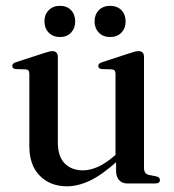

<svg xmlns="http://www.w3.org/2000/svg" viewBox="-20 -644 611 674"><path d="M387.5 -44.5V-86.5L385.5 -89V-384Q385.5 -392.5 382.5 -396.2Q379.5 -400 372.5 -400.5L337 -401.5Q330.5 -402.5 327.8 -405.2Q325 -408 325 -412.5Q325 -417 328.2 -420.2Q331.5 -423.5 339.5 -426L434.5 -457Q446.5 -461 453.5 -462.8Q460.5 -464.5 466.5 -464.5Q476 -464.5 480.8 -459.2Q485.5 -454 485.5 -445.5V-55Q485.5 -44 489.8 -38Q494 -32 502.5 -30L528 -25Q535 -23.5 538.2 -20.2Q541.5 -17 541.5 -12Q541.5 -6.5 537.5 -3.2Q533.5 0 525 0H426.5Q408.5 0 398 -11.8Q387.5 -23.5 387.5 -44.5ZM83 -131V-384Q83 -392.5 80 -396.2Q77 -400 70 -400.5L34.5 -401.5Q28.5 -402.5 25.8 -405.2Q23 -408 23 -412.5Q23 -417 26 -420.2Q29 -423.5 37 -426L132.5 -457Q144.5 -461 151.8 -462.8Q159 -464.5 164 -464.5Q173.5 -464.5 178.2 -459.2Q183 -454 183 -445.5V-145Q183 -94.5 207.2 -70.2Q231.5 -46 271 -46Q295.5 -46 323 -58Q350.5 -70 381 -96.5L401 -113.5L415.5 -99L395 -81Q339 -30.5 296.5 -10.2Q254 10 215 10Q156.5 10 119.8 -27Q83 -64 83 -131ZM190.5 -514Q166 -514 151 -529.5Q136 -545 136 -569Q136 -593 151 -608.2Q166 -623.5 190.5 -623.5Q215 -623.5 229.5 -608.2Q244 -593 244 -568.5Q244 -545 229.5 -529.5Q215 -514 190.5 -514ZM366.5 -514Q342 -514 327 -529.5Q312 -545 312 -569Q312 -593 327 -608.2Q342 -623.5 366.5 -623.5Q391.5 -623.5 406.2 -608.2Q421 -593 421 -568.5Q421 -545 406.2 -529.5Q391.5 -514 366.5 -514Z"/></svg>

Font: Fraunces 60pt
Style: Regular
Weight: 400
Version: Version 1.000;[b76b70a41]